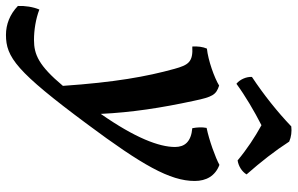

<svg xmlns="http://www.w3.org/2000/svg" viewBox="-317 -553 998 644"><g transform="rotate(90 182.0 -231.0)"><path d="M141 -525C182 -555 233 -585 280 -609C320 -587 361 -560 398 -529C418 -532 436 -544 445 -559C402 -608 366 -654 335 -702C319 -709 301 -711 284 -709C236 -663 177 -616 118 -577C117 -559 126 -537 141 -525ZM413 -468C390 -455 329 -433 289 -425C286 -409 287 -393 290 -377C336 -373 353 -351 353 -319C353 -266 323 -186 242 -70C237 -174 222 -272 198 -383C185 -445 178 -457 147 -467C121 -451 62 -430 23 -426C17 -412 15 -396 16 -377C68 -380 78 -364 91 -317C117 -223 136 -117 148 57C80 138 43 154 -6 154C-39 154 -77 148 -108 136C-117 157 -121 185 -120 208C-92 235 -58 248 -23 248C52 248 100 213 276 -24C413 -208 467 -302 467 -385C467 -424 450 -454 413 -468Z"/></g></svg>

Font: Vollkorn Semibold
Style: Italic
Weight: 600
Italic angle: -11°
Designer: Friedrich Althausen
Foundry: Friedrich Althausen
Version: Version 4.015;PS 004.015;hotconv 1.0.88;makeotf.lib2.5.64775